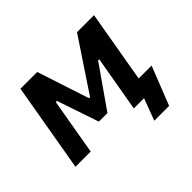

<svg xmlns="http://www.w3.org/2000/svg" viewBox="-144 -727 1061 1061"><g transform="rotate(-45 386.5 -196.0)"><path d="M30 0H149L206 -330H215L298 -85H365L534 -327H543L486 0H566L518 128H634L723 -98H622L695 -520H562L359 -215H351L251 -520H120Z"/></g></svg>

Font: Fixel Display SemiBold
Style: Italic
Weight: 600
Italic angle: -10°
Designer: AlfaBravo + MacPaw
Foundry: Kyrylo Tkachov, Marchela Mozhyna, Serhii Makarenko, Maria Weinstein, Zakhar Kryvoshyya
Version: Version 1.210;Glyphs 3.2 (3217)